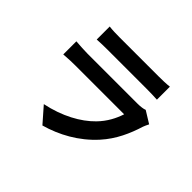

<svg xmlns="http://www.w3.org/2000/svg" viewBox="-174 -1028 1347 1347"><g transform="rotate(45 500.0 -354.5)"><path d="M815 -532C801 -526 774 -522 742 -522H247C216 -522 173 -525 131 -528V-398C173 -402 223 -403 247 -403H730C712 -347 681 -285 627 -230C551 -152 431 -86 281 -55L380 58C508 22 636 -46 737 -158C812 -241 855 -338 885 -435C889 -446 897 -464 904 -477ZM223 -638C252 -640 295 -641 327 -641H710C746 -641 793 -640 820 -638V-767C792 -763 743 -762 712 -762H327C293 -762 251 -763 223 -767Z"/></g></svg>

Font: Noto Sans Japanese Bold
Style: Bold
Weight: 700
Designer: Ryoko NISHIZUKA (kana & ideographs); Paul D. Hunt (Latin, Greek & Cyrillic); Wenlong ZHANG (bopomofo); Sandoll Communica
Foundry: Adobe Systems Incorporated
Version: Version 1.000;PS 1;hotconv 1.0.78;makeotf.lib2.5.61930